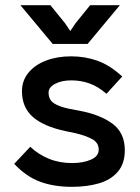

<svg xmlns="http://www.w3.org/2000/svg" viewBox="-20 -703 543 743"><path d="M258 20Q188 20 134.5 0Q81 -20 35 -69L97 -135Q129 -105 169.5 -88.5Q210 -72 259 -72Q301 -72 331.5 -85Q362 -98 362 -124Q362 -151 336 -165Q310 -179 270 -188L232 -196Q148 -214 106.5 -251Q65 -288 65 -350Q65 -391 90 -421.5Q115 -452 158 -468.5Q201 -485 255 -485Q309 -485 357 -468Q405 -451 453 -407L392 -340Q360 -368 326.5 -380Q293 -392 256 -392Q218 -392 193 -378.5Q168 -365 168 -345Q168 -317 188.5 -303.5Q209 -290 248 -282L285 -275Q367 -260 415 -224.5Q463 -189 463 -122Q463 -70 436 -38.5Q409 -7 363 6.5Q317 20 258 20ZM184 -533 59 -683H175L231 -614L252 -583L273 -614L329 -683H444L319 -533Z"/></svg>

Font: Kreadon Light
Style: Bold
Weight: 600
Designer: Reiya WATANABE
Foundry: StudioGnu
Version: Version 1.003; ttfautohint (v1.8.4.7-5d5b);gftools[0.9.32]